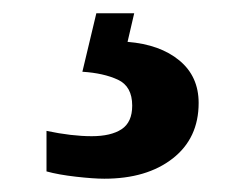

<svg xmlns="http://www.w3.org/2000/svg" viewBox="-20 -29 373 289"><path d="M137 240Q121 240 94.5 237Q68 234 50 229V168Q88 176 118 176Q147 176 163 165.5Q179 155 179 130Q179 101 157.5 91Q136 81 104 79L125 -9H182L172 34Q221 38 250 62Q279 86 279 126Q279 179 240 209.5Q201 240 137 240Z"/></svg>

Font: Noto Serif Thai
Style: Bold
Weight: 700
Designer: Monotype Design Team
Foundry: Monotype Imaging Inc.
Version: Version 2.002; ttfautohint (v1.8.4.7-5d5b)